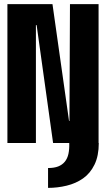

<svg xmlns="http://www.w3.org/2000/svg" viewBox="-20 -695 522 933"><path d="M213.5 218Q259.5 218 304 207.2Q348.5 196.5 383.5 172Q418.5 147.5 439.2 105Q460 62.5 460 0H316.5Q317.5 30 312.5 52.8Q307.5 75.5 295 90.8Q282.5 106 262.8 113.8Q243 121.5 213.5 121.5ZM16 0H154.5V-573H158L238 0H459V-675H320L317.5 -107H315.5L235 -675H16Z"/></svg>

Font: Anybody ExtraCondensed
Style: Bold
Weight: 700
Width: 2
Version: Version 1.113;gftools[0.9.25]